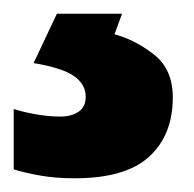

<svg xmlns="http://www.w3.org/2000/svg" viewBox="-20 -20 283 280"><path d="M232 122Q232 177 197.5 208.5Q163 240 89 240Q61 240 38.5 236Q16 232 0 227V139Q16 144 34 147Q52 150 68 150Q84 150 94.5 143Q105 136 105 121Q105 103 88 91Q71 79 29 72L63 0H158L147 30Q177 38 204.5 59.5Q232 81 232 122Z"/></svg>

Font: Noto Sans Sinhala ExtraBold
Style: Regular
Weight: 800
Designer: Jelle Bosma - Monotype Design Team
Foundry: Monotype Imaging Inc.
Version: Version 2.006; ttfautohint (v1.8.4.7-5d5b)